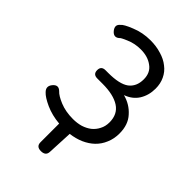

<svg xmlns="http://www.w3.org/2000/svg" viewBox="-250 -767 1054 1054"><g transform="rotate(45 277.0 -240.0)"><path d="M277 188Q241 188 241 155V10Q182 5 133 -17Q85 -39 67 -59Q42 -84 65 -112Q89 -141 115 -116Q132 -97 176 -79Q220 -61 277 -61Q309 -61 337 -69Q365 -78 386 -94Q407 -111 419 -135Q432 -159 432 -190Q432 -253 386 -283Q340 -313 255 -313H214Q181 -313 181 -345Q181 -377 214 -377H235Q322 -377 360 -405Q398 -434 398 -490Q398 -542 361 -568Q325 -595 270 -595Q224 -595 185 -578Q146 -562 141 -554Q116 -534 93 -562Q71 -590 95 -610Q106 -625 159 -646Q212 -668 272 -668Q318 -668 356 -656Q395 -645 422 -623Q450 -602 465 -570Q480 -539 480 -500Q480 -448 455 -408Q430 -369 382 -352Q439 -337 476 -295Q514 -254 514 -186Q514 -144 499 -110Q485 -76 459 -51Q434 -27 398 -11Q363 4 322 9L315 155Q314 188 277 188Z"/></g></svg>

Font: Swei Gothic CJK TC Regular
Style: Regular
Weight: 400
Version: Version 2.129